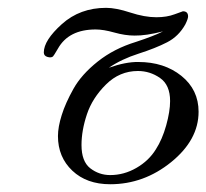

<svg xmlns="http://www.w3.org/2000/svg" viewBox="-20 -459 527 490"><path d="M91.8 -325.2Q91.8 -356 137.9 -397.5Q184.1 -439 251 -439Q275.9 -439 312.5 -427Q349.1 -415 378.9 -415Q405.8 -415 425.8 -422.6Q445.8 -430.2 446.8 -430.2Q460 -430.2 460 -417Q460 -411.1 453.1 -397Q436 -366.2 406.5 -351.1Q377 -335.9 333.5 -322Q290 -308.1 257.8 -286.1Q300.8 -301.3 333 -300.8Q398.9 -300.8 442.9 -265.4Q486.8 -230 486.8 -173.8Q486.8 -102.1 417 -45.4Q347.2 11.2 261.2 11.2Q201.2 11.2 164.6 -23.4Q127.9 -58.1 127.9 -111.8Q127.9 -134.8 137.5 -165.3Q147 -195.8 167.5 -232.4Q188 -269 229.5 -302Q271 -335 327.1 -352.1Q373 -367.2 396 -378.9Q352.1 -367.7 323.2 -368.2Q299.3 -368.2 271.7 -376Q244.1 -383.8 224.1 -383.8Q155.3 -383.8 127.9 -335Q116.7 -315.9 115.2 -314.9Q110.4 -311 101.1 -313.7Q91.8 -316.4 91.8 -325.2ZM188 -88.9Q188 -46.9 210.4 -29.5Q232.9 -12.2 261.2 -12.2Q296.4 -12.2 328.1 -30.5Q359.9 -48.8 377.9 -78.1Q394 -103 404.1 -138.9Q414.1 -174.8 414.1 -201.2Q414.1 -242.2 388.4 -260Q362.8 -277.8 332 -277.8Q285.2 -277.8 250.5 -243.4Q215.8 -209 201.9 -167.5Q188 -126 188 -88.9Z"/></svg>

Font: CMU Classical Serif
Style: Italic
Weight: 500
Italic angle: -14.04°
Version: Version 0.7.0